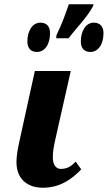

<svg xmlns="http://www.w3.org/2000/svg" viewBox="-20 -868 504 898"><path d="M243 -689H301C343 -745 383 -781 414 -837L418 -848H302C282 -792 273 -764 244 -703ZM153 -625C186 -625 214 -656 214 -713C214 -747 196 -762 169 -762C130 -762 108 -721 108 -674C108 -640 127 -625 153 -625ZM403 -625C436 -625 464 -656 464 -713C464 -747 445 -762 419 -762C380 -762 358 -721 358 -674C358 -640 376 -625 403 -625ZM180 10C261 10 316 -30 360 -76L334 -112C315 -92 296 -78 264 -78C240 -78 227 -101 227 -131C227 -158 231 -183 241 -226L311 -536H143L74 -222C64 -176 57 -143 57 -110C57 -31 108 10 180 10Z"/></svg>

Font: Noto Serif SemiCondensed Extra
Style: Italic
Weight: 800
Width: 4
Italic angle: -12°
Designer: Monotype Design Team
Foundry: Monotype Imaging Inc.
Version: Version 1.901